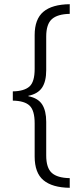

<svg xmlns="http://www.w3.org/2000/svg" viewBox="-20 -735 395 914"><path d="M312 159Q229 158 187 123Q145 88 145 10V-148Q145 -209 121 -232Q97 -255 41 -256V-300Q95 -301 120 -323Q145 -345 145 -407V-568Q145 -644 186.5 -679Q228 -714 312 -715V-669Q254 -668 227 -644Q200 -620 200 -561V-401Q200 -347 180 -317.5Q160 -288 115 -279V-277Q161 -268 180.5 -238Q200 -208 200 -155V5Q200 64 226.5 88Q253 112 312 113Z"/></svg>

Font: Noto Sans Lao Condensed Light
Style: Regular
Weight: 300
Width: 3
Designer: Monotype Design Team
Foundry: Monotype Imaging Inc.
Version: Version 2.003; ttfautohint (v1.8.4.7-5d5b)